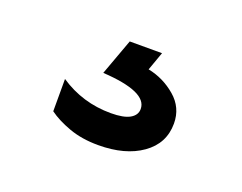

<svg xmlns="http://www.w3.org/2000/svg" viewBox="-53 -104 515 408"><g transform="rotate(20 205.0 100.0)"><path d="M330 117Q330 162 292.5 188.5Q255 215 194 215Q157 215 128 204.5Q99 194 80 180V107Q132 142 196 142Q225 142 239 134Q253 126 253 112Q253 73 152 67L182 -15H255L240 27Q275 34 302.5 57.5Q330 81 330 117Z"/></g></svg>

Font: Madhuban SemiBold
Style: Regular
Weight: 600
Designer: jaikishan Patel
Foundry: MagicType
Version: Version 1.000